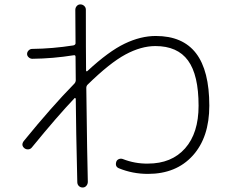

<svg xmlns="http://www.w3.org/2000/svg" viewBox="-20 -793 1040 855"><path d="M88.9 -132.8Q72.3 -146.5 85.9 -165Q210 -317.4 310.5 -419.9Q316.4 -425.8 317.4 -434.6Q317.4 -450.2 316.9 -485.8Q316.4 -521.5 316.4 -540Q316.4 -548.8 307.6 -546.9Q215.8 -532.2 124 -531.2Q115.2 -531.2 107.9 -537.6Q100.6 -543.9 100.6 -552.7Q100.6 -561.5 107.4 -568.4Q114.3 -575.2 123 -575.2Q213.9 -576.2 306.6 -590.8Q315.4 -592.8 316.4 -599.6Q316.4 -622.1 315.9 -671.9Q315.4 -721.7 315.4 -749Q315.4 -758.8 321.8 -766.1Q328.1 -773.4 337.9 -773.4Q347.7 -773.4 355 -766.6Q362.3 -759.8 362.3 -750Q362.3 -558.6 363.3 -478.5Q363.3 -476.6 365.2 -475.6Q367.2 -474.6 369.1 -476.6Q463.9 -564.5 535.2 -598.6Q606.4 -632.8 673.8 -632.8Q793.9 -632.8 853 -555.7Q912.1 -478.5 912.1 -322.3Q912.1 -181.6 838.4 -100.1Q764.6 -18.6 638.7 -18.6Q570.3 -18.6 508.8 -43.9Q491.2 -51.8 498 -73.2Q501 -81.1 509.3 -84.5Q517.6 -87.9 526.4 -85Q581.1 -63.5 638.7 -64.5Q744.1 -64.5 804.2 -132.3Q864.3 -200.2 864.3 -322.3Q864.3 -459 817.4 -523.4Q770.5 -587.9 671.9 -587.9Q608.4 -587.9 538.6 -550.3Q468.8 -512.7 370.1 -416Q364.3 -410.2 364.3 -401.4Q368.2 -83 371.1 16.6Q371.1 26.4 364.7 34.2Q358.4 42 348.1 42Q337.9 42 331.1 35.2Q324.2 28.3 324.2 17.6Q318.4 -222.7 317.4 -352.5Q317.4 -354.5 315.4 -356Q313.5 -357.4 312.5 -356.4Q235.4 -275.4 122.1 -136.7Q116.2 -128.9 106.4 -127.9Q96.7 -127 88.9 -132.8Z"/></svg>

Font: Rounded Mgen+ 2m light
Style: Regular
Weight: 200
Designer: [Source Han Sans]
Ryoko NISHIZUKA  (kana & ideographs); Paul D. Hunt (Latin, Greek & Cyrillic); Wenlong ZHANG  (bopomofo
Version: Version 1.059.20150602